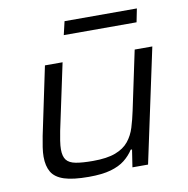

<svg xmlns="http://www.w3.org/2000/svg" viewBox="-78 -763 829 847"><g transform="rotate(-10 336.0 -339.5)"><path d="M253 8Q182 8 142.5 -5Q103 -18 87 -45Q71 -72 71 -114Q71 -132 74.5 -156Q78 -180 83 -205L147 -510H226L163 -214Q159 -195 155.5 -171.5Q152 -148 152 -133Q152 -101 164.5 -85Q177 -69 206 -63.5Q235 -58 283 -58Q346 -58 384 -72.5Q422 -87 443 -113Q464 -139 474.5 -173Q485 -207 493 -245L549 -510H628L519 0H449L461 -78H455Q439 -53 414.5 -33.5Q390 -14 351.5 -3Q313 8 253 8ZM252 -627 266 -687H590L578 -627Z"/></g></svg>

Font: Saira Expanded
Style: Italic
Weight: 400
Width: 7
Italic angle: -12°
Designer: Hector Gatti with collaboration of the Omnibus-Type team
Foundry: Omnibus-Type
Version: Version 1.101